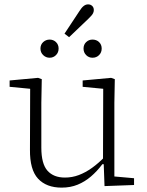

<svg xmlns="http://www.w3.org/2000/svg" viewBox="-20 -846 672 878"><path d="M262 12Q192 12 154 -29Q116 -70 117 -162L118 -460L139 -438L24 -449V-478L154 -490L171 -484L169 -375V-171Q169 -97 197 -65.5Q225 -34 277 -34Q310 -34 340.5 -45.5Q371 -57 401 -78.5Q431 -100 461 -131L469 -95H448Q424 -63 396 -39Q368 -15 335 -1.5Q302 12 262 12ZM458 5 454 -104H451L452 -440L358 -449V-478L488 -490L505 -484L503 -375V-39L593 -31V0ZM207 -582Q190 -582 177.5 -594Q165 -606 165 -624Q165 -642 177.5 -653.5Q190 -665 207 -665Q224 -665 236 -653.5Q248 -642 248 -624Q248 -606 236 -594Q224 -582 207 -582ZM275 -692 343 -795Q353 -811 362.5 -818.5Q372 -826 383 -826Q394 -826 401.5 -819Q409 -812 409 -800Q409 -793 406 -786.5Q403 -780 397.5 -774Q392 -768 384 -760L296 -676ZM403 -582Q386 -582 374 -594Q362 -606 362 -624Q362 -642 374 -653.5Q386 -665 403 -665Q421 -665 433 -653.5Q445 -642 445 -624Q445 -606 433 -594Q421 -582 403 -582Z"/></svg>

Font: Source Serif 4 Light
Style: Regular
Weight: 300
Designer: Frank Grießhammer
Foundry: Adobe Systems Incorporated
Version: Version 4.004;hotconv 1.0.116;makeotfexe 2.5.65601